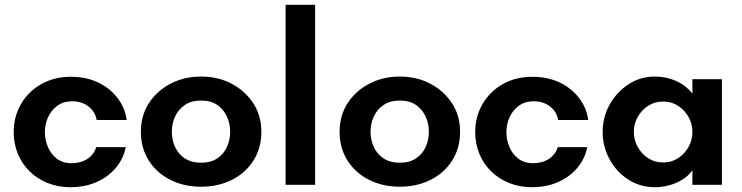

<svg xmlns="http://www.w3.org/2000/svg" viewBox="-20 -770 3091 800"><path d="M273 10Q222 10 178.5 -7.5Q135 -25 103 -56.5Q71 -88 54 -130Q37 -172 37 -220Q37 -283 67 -335.5Q97 -388 151 -419Q205 -450 275 -450Q339 -450 388.5 -426.5Q438 -403 469.5 -362Q501 -321 508 -270H383Q376 -306 348 -327Q320 -348 281 -348Q244 -348 218.5 -329Q193 -310 180 -281Q167 -252 167 -219Q167 -189 179 -159Q191 -129 216 -109.5Q241 -90 278 -90Q316 -90 343.5 -107.5Q371 -125 381 -157H504Q494 -108 462.5 -70.5Q431 -33 382.5 -11.5Q334 10 273 10Z M818 8Q747 8 690 -20.5Q633 -49 600 -101Q567 -153 567 -221Q567 -288 600 -339.5Q633 -391 690 -421Q747 -451 818 -451Q889 -451 945.5 -421Q1002 -391 1035.5 -339.5Q1069 -288 1069 -221Q1069 -153 1036 -101Q1003 -49 946 -20.5Q889 8 818 8ZM818 -92Q859 -92 886 -110.5Q913 -129 926 -158.5Q939 -188 939 -221Q939 -255 925.5 -284.5Q912 -314 885.5 -332.5Q859 -351 818 -351Q777 -351 750 -332.5Q723 -314 709.5 -284.5Q696 -255 696 -221Q696 -188 709 -158.5Q722 -129 749.5 -110.5Q777 -92 818 -92Z M1170 0V-750H1293V0Z M1646 8Q1575 8 1518 -20.5Q1461 -49 1428 -101Q1395 -153 1395 -221Q1395 -288 1428 -339.5Q1461 -391 1518 -421Q1575 -451 1646 -451Q1717 -451 1773.5 -421Q1830 -391 1863.5 -339.5Q1897 -288 1897 -221Q1897 -153 1864 -101Q1831 -49 1774 -20.5Q1717 8 1646 8ZM1646 -92Q1687 -92 1714 -110.5Q1741 -129 1754 -158.5Q1767 -188 1767 -221Q1767 -255 1753.5 -284.5Q1740 -314 1713.5 -332.5Q1687 -351 1646 -351Q1605 -351 1578 -332.5Q1551 -314 1537.5 -284.5Q1524 -255 1524 -221Q1524 -188 1537 -158.5Q1550 -129 1577.5 -110.5Q1605 -92 1646 -92Z M2196 10Q2145 10 2101.5 -7.5Q2058 -25 2026 -56.5Q1994 -88 1977 -130Q1960 -172 1960 -220Q1960 -283 1990 -335.5Q2020 -388 2074 -419Q2128 -450 2198 -450Q2262 -450 2311.5 -426.5Q2361 -403 2392.5 -362Q2424 -321 2431 -270H2306Q2299 -306 2271 -327Q2243 -348 2204 -348Q2167 -348 2141.5 -329Q2116 -310 2103 -281Q2090 -252 2090 -219Q2090 -189 2102 -159Q2114 -129 2139 -109.5Q2164 -90 2201 -90Q2239 -90 2266.5 -107.5Q2294 -125 2304 -157H2427Q2417 -108 2385.5 -70.5Q2354 -33 2305.5 -11.5Q2257 10 2196 10Z M2709 10Q2647 10 2597.5 -22Q2548 -54 2519.5 -107Q2491 -160 2491 -220Q2491 -281 2519.5 -333Q2548 -385 2597.5 -418Q2647 -451 2709 -451Q2755 -451 2795.5 -433.5Q2836 -416 2865 -380V-440H2988V0H2865V-60Q2848 -37 2823 -21.5Q2798 -6 2768.5 2Q2739 10 2709 10ZM2743 -93Q2778 -93 2805.5 -111Q2833 -129 2849 -158Q2865 -187 2865 -220Q2865 -254 2849 -282.5Q2833 -311 2805.5 -329Q2778 -347 2743 -347Q2708 -347 2680.5 -329Q2653 -311 2637 -282.5Q2621 -254 2621 -220Q2621 -187 2637 -158Q2653 -129 2680.5 -111Q2708 -93 2743 -93Z"/></svg>

Font: Teachers SemiBold
Style: Regular
Weight: 600
Version: Version 1.001